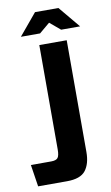

<svg xmlns="http://www.w3.org/2000/svg" viewBox="-123 -671 520 897"><g transform="rotate(-10 136.5 -223.0)"><path d="M-17 179 -33 75H63Q87 75 95 64.5Q103 54 103 25V-470H233V60Q233 116 208.5 147.5Q184 179 120 179ZM25 -523 110 -625H221L306 -523H216L166 -565L116 -523Z"/></g></svg>

Font: Smooch Sans ExtraBold
Style: Regular
Weight: 800
Designer: Robert E. Leuschke
Foundry: Robert E. Leuschke
Version: Version 1.010